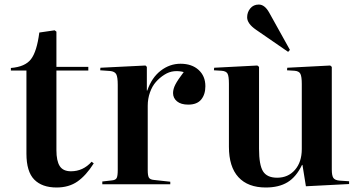

<svg xmlns="http://www.w3.org/2000/svg" viewBox="-20 -810 1579 844"><path d="M229 14.2Q164.6 14.2 130.4 -20.8Q96.2 -55.7 96.2 -134.8V-500H27.8V-511.2Q90.3 -516.1 116.2 -549.8Q142.1 -583.5 152.8 -667L220.2 -676.8L228 -670.9V-516.1H368.2V-500H228V-149.9Q228 -102.5 242.7 -79.8Q257.3 -57.1 292 -57.1Q345.2 -57.1 382.8 -99.1L392.1 -91.8Q358.4 -38.6 320.6 -12.2Q282.7 14.2 229 14.2Z M429.7 0V-12.2L472.7 -17.1Q488.3 -18.6 492.9 -27.6Q497.6 -36.6 497.6 -63V-437Q497.6 -471.2 491 -483.6Q484.4 -496.1 463.4 -498L420.4 -501L421.4 -512.2L619.6 -522L625.5 -516.1V-412.1H627.4Q647 -468.8 686.5 -499.3Q726.1 -529.8 773.4 -529.8Q823.2 -529.8 853 -502.7Q882.8 -475.6 882.8 -431.2Q882.8 -395 864.5 -372.6Q846.2 -350.1 807.6 -350.1Q775.4 -350.1 758.1 -364.5Q740.7 -378.9 740.7 -400.9Q740.7 -418.9 751 -438.7Q761.2 -458.5 787.6 -493.2Q766.6 -499 744.9 -496.8Q723.1 -494.6 702.4 -481.4Q681.6 -468.3 665.3 -449.7Q648.9 -431.2 639.2 -403.6Q629.4 -376 629.4 -345.2V-62Q629.4 -38.1 634.5 -29.3Q639.6 -20.5 656.7 -19L728.5 -11.2V0Z M1246.6 -582 1105.5 -679.2Q1066.4 -706.1 1066.4 -733.9Q1066.4 -756.3 1080.3 -773.2Q1094.2 -790 1117.7 -790Q1143.1 -790 1162.6 -755.9L1254.4 -590.8ZM1148.4 14.2Q1069.8 14.2 1028.1 -31.2Q986.3 -76.7 986.3 -165V-441.9Q986.3 -475.1 980.2 -486.3Q974.1 -497.6 953.6 -499L920.4 -501L921.4 -512.2L1111.3 -522L1118.7 -516.1V-155.8Q1118.7 -85 1136.2 -56.9Q1153.8 -28.8 1198.2 -28.8Q1246.6 -28.8 1276.6 -63.2Q1306.6 -97.7 1306.6 -154.8V-440.9Q1306.6 -473.1 1300.5 -485.4Q1294.4 -497.6 1274.4 -499L1241.7 -501L1242.7 -512.2L1431.6 -522L1438.5 -516.1V-64.9Q1438.5 -38.6 1445.1 -28.3Q1451.7 -18.1 1471.7 -16.1L1514.6 -13.2V-1L1324.7 8.8L1309.6 -85H1307.6Q1282.2 -32.2 1244.1 -9Q1206.1 14.2 1148.4 14.2Z"/></svg>

Font: Display Semibold
Style: Regular
Weight: 600
Designer: Latin by Veronika Burian and Jose Scaglione. Greek by Irene Vlachou. Cyrillic by Vera Evstafieva.
Foundry: TypeTogether
Version: Version 3.002